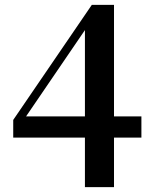

<svg xmlns="http://www.w3.org/2000/svg" viewBox="-20 -767 624 787"><path d="M86.9 -290H328.1V-643.6ZM559.6 -290V-203.1H447.3V0H328.1V-203.1H34.2V-275.4L356.4 -747.1H447.3V-290Z"/></svg>

Font: GenRyuMin TW TTF Bold
Style: Regular
Weight: 700
Version: Version 1.300